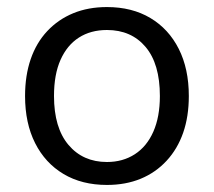

<svg xmlns="http://www.w3.org/2000/svg" viewBox="-20 -515 606 544"><path d="M283 9Q212 9 160 -22Q108 -53 79.5 -109.5Q51 -166 51 -243Q51 -301 67 -347.5Q83 -394 114 -427Q145 -460 187.5 -477.5Q230 -495 283 -495Q354 -495 406 -464Q458 -433 486.5 -376.5Q515 -320 515 -243Q515 -185 499 -139Q483 -93 452 -59.5Q421 -26 378.5 -8.5Q336 9 283 9ZM283 -56Q328 -56 362 -78Q396 -100 414.5 -142Q433 -184 433 -243Q433 -334 392.5 -382Q352 -430 283 -430Q237 -430 203.5 -408.5Q170 -387 151.5 -345.5Q133 -304 133 -243Q133 -153 174 -104.5Q215 -56 283 -56Z"/></svg>

Font: Nunito
Style: Regular
Weight: 400
Designer: Vernon Adams
Foundry: Vernon Adams
Version: Version 3.602